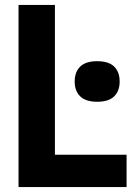

<svg xmlns="http://www.w3.org/2000/svg" viewBox="-20 -760 536 780"><path d="M55.3 0V-740H203.1V-131.3H494.2V0ZM374.8 -346.6Q328.3 -346.6 305.8 -368.6Q283.4 -390.6 283.4 -428.8Q283.4 -467.5 305.8 -489.5Q328.3 -511.4 374.8 -511.4Q421.6 -511.4 443.9 -489.5Q466.1 -467.5 466.1 -428.8Q466.1 -390.6 443.9 -368.6Q421.6 -346.6 374.8 -346.6Z"/></svg>

Font: Encode Sans Condensed Thin
Style: Regular
Weight: 100
Width: 3
Designer: Multiple Designers
Foundry: Impallari Type
Version: Version 3.002